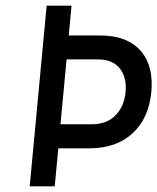

<svg xmlns="http://www.w3.org/2000/svg" viewBox="-20 -659 556 679"><path d="M85 0 145 -639H233L221 -511L200.5 -533.5H333.5Q398 -533.5 440.2 -509.5Q482.5 -485.5 501.8 -440.5Q521 -395.5 515 -332.5Q506 -240 448.5 -187.2Q391 -134.5 295.5 -134.5H168L188.5 -157.5L173.5 0ZM191 -189.5 169 -219.5H304Q357.5 -219.5 388.2 -250.8Q419 -282 424 -332.5Q429 -384.5 403.8 -416.8Q378.5 -449 325 -449H190L218.5 -481Z"/></svg>

Font: Karla Medium
Style: Italic
Weight: 500
Italic angle: -8°
Designer: Jonathan Pinhorn
Version: Version 2.001